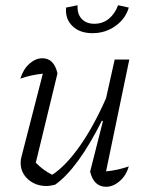

<svg xmlns="http://www.w3.org/2000/svg" viewBox="-20 -709 569 735"><path d="M325 -52 374 -245 370 -247Q325 -157 280 -95Q235 -33 191 -2Q172 3 158 3Q116 3 87.5 -22.5Q59 -48 59 -86Q59 -99 63 -112L144 -427Q97 -422 58 -408Q69 -444 92.5 -465Q116 -486 142 -486Q187 -486 200 -428L117 -86Q148 -55 180 -40Q231 -73 284.5 -148.5Q338 -224 386 -333L419 -481H475L386 -53Q430 -57 473 -72Q463 -37 438 -15.5Q413 6 386 6Q339 6 325 -52ZM334 -582Q285 -582 257 -609.5Q229 -637 233 -680L277 -689Q275 -656 292.5 -637Q310 -618 341 -618Q373 -618 396.5 -637Q420 -656 432 -689L473 -680Q461 -638 422.5 -610Q384 -582 334 -582Z"/></svg>

Font: Piazzolla Light
Style: Italic
Weight: 300
Italic angle: -11.3°
Designer: Juan Pablo del Peral
Foundry: Huerta Tipografica
Version: Version 1.330